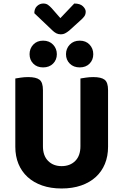

<svg xmlns="http://www.w3.org/2000/svg" viewBox="-20 -1054 701 1091"><path d="M330 17Q268 17 219.5 0Q171 -17 137 -48Q103 -79 85 -122.5Q67 -166 67 -220V-608Q78 -610 98.5 -613Q119 -616 140 -616Q185 -616 204.5 -601Q224 -586 224 -542V-223Q224 -169 253.5 -139.5Q283 -110 330 -110Q378 -110 407.5 -139.5Q437 -169 437 -223V-608Q448 -610 468.5 -613Q489 -616 510 -616Q555 -616 574.5 -601Q594 -586 594 -542V-220Q594 -166 576 -122.5Q558 -79 524 -48Q490 -17 441 0Q392 17 330 17ZM303 -746Q303 -714 281.5 -692.5Q260 -671 225 -671Q190 -671 169 -692.5Q148 -714 148 -746Q148 -778 169 -800.5Q190 -823 225 -823Q260 -823 281.5 -800.5Q303 -778 303 -746ZM510 -746Q510 -714 489 -692.5Q468 -671 433 -671Q398 -671 376.5 -692.5Q355 -714 355 -746Q355 -778 376.5 -800.5Q398 -823 433 -823Q468 -823 489 -800.5Q510 -778 510 -746ZM175 -979Q175 -1005 190.5 -1019.5Q206 -1034 226 -1034Q242 -1034 252.5 -1026.5Q263 -1019 274 -1007L323 -951L402 -1034Q435 -1034 451 -1018.5Q467 -1003 467 -988Q467 -972 459 -961Q451 -950 437 -938L373 -880Q363 -872 351.5 -865.5Q340 -859 325 -859Q311 -859 299.5 -865Q288 -871 278 -881Z"/></svg>

Font: Baloo Tammudu 2
Style: Bold
Weight: 700
Designer: Maithili Shingre, Omkar Shende and Ek Type
Foundry: Ek Type
Version: Version 1.640;hotconv 1.0.111;makeotfexe 2.5.65597; ttfautoh